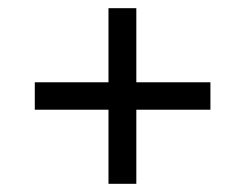

<svg xmlns="http://www.w3.org/2000/svg" viewBox="-20 -592 599 469"><path d="M245 -143V-324H65V-391H245V-572H313V-391H494V-324H313V-143Z"/></svg>

Font: Noto Serif Malayalam SemiBold
Style: Regular
Weight: 600
Designer: Indian type Foundry, Jelle Bosma, Monotype Design Team
Foundry: Monotype Imaging Inc.
Version: Version 2.104; ttfautohint (v1.8.4.7-5d5b)